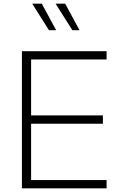

<svg xmlns="http://www.w3.org/2000/svg" viewBox="-20 -1023 654 1043"><path d="M99 -745H559V-700H149V-396H539V-351H149V-45H559V0H99ZM282 -1003H334L412 -859H373ZM207 -1003 285 -859H246L155 -1003Z"/></svg>

Font: Eudoxus Sans ExtraLight
Style: Regular
Weight: 200
Designer: Stijn de Vries
Foundry: tokotype
Version: Version 2.005